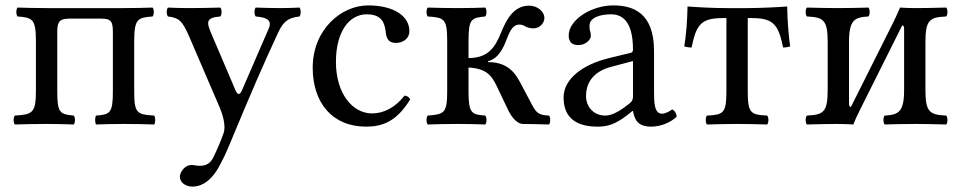

<svg xmlns="http://www.w3.org/2000/svg" viewBox="-20 -459 3559 711"><path d="M437 -429H153C113 -429 75 -430 45 -431C39 -425 39 -404 45 -398C100 -394 113 -389 113 -307V-122C113 -40 100 -35 35 -31C29 -25 29 -4 35 2C65 1 113 0 153 0C193 0 223 1 253 2C259 -4 259 -25 253 -31C202 -36 192 -40 192 -122V-339C192 -370 195 -390 234 -390H355C392 -390 398 -379 398 -339V-122C398 -40 388 -35 336 -31C331 -25 331 -4 336 2C361 1 398 0 438 0C478 0 523 1 551 2C556 -4 556 -25 551 -31C486 -35 477 -40 477 -122V-307C477 -389 490 -394 545 -398C551 -404 551 -425 545 -431C515 -430 477 -429 437 -429Z M790 160C805.6 132.2 818.7 103.6 831 74C911 -119 955.8 -221.6 1008 -334C1027.7 -376.3 1042 -392.3 1089 -398C1095 -404 1095 -425 1089 -431C1069 -430 1046 -429 1018 -429C988 -429 957 -430 927 -431C921 -425 921 -404 927 -398C958.6 -395 991 -389 975 -353L875.8 -124C868.8 -107.9 860.4 -105.2 851.9 -125L763.2 -333C745.2 -375.2 740 -393.7 796 -398C802 -404 802 -425 796 -431C759 -430 719 -429 683 -429C649 -429 622 -430 602 -431C596 -425 596 -404 602 -398C641.7 -393 654.7 -384 680.9 -323L794 -60C802.7 -39.9 818 6 808 34C796.1 67.4 784 95 769 126C758 146 744 155 719 155C705 155 701 152 690 152C661 152 646 182 646 195C646 216 666 232 693 232C714 232 754 224 790 160Z M1499 -91C1495 -100 1487 -104 1478 -105C1444 -61 1401 -39 1358 -39C1285 -39 1224 -113 1224 -230C1224 -340 1272 -406 1338 -406C1397 -406 1405 -371 1409 -336C1412 -309 1426 -300 1447 -300C1468 -300 1496 -313 1496 -344C1496 -399 1439 -439 1343 -439C1244 -439 1138 -350 1138 -208C1138 -79 1210 10 1336 10C1396 10 1449 -9 1499 -91Z M1915 0C1915 0 1993 1 2013 2C2019 -4 2019 -25 2013 -31C1974 -33 1966 -41 1949 -73L1904 -158C1879 -205 1844 -229 1787 -229V-232C1826 -243 1843 -278 1858 -318C1870 -349 1882 -368 1903 -368C1912 -368 1920 -365 1926 -361C1932 -357 1943 -354 1956 -354C1978 -354 1996 -373 1996 -393C1996 -415 1972 -438 1939 -438C1881 -438 1854 -384 1835 -337C1813 -282 1786 -244 1715 -244V-307C1715 -390 1726 -393 1777 -398C1783 -404 1783 -425 1777 -431C1753 -430 1715 -429 1675 -429C1632 -429 1597 -430 1564 -431C1558 -425 1558 -404 1564 -398C1625 -394 1636 -390 1636 -307V-122C1636 -39 1625 -36 1564 -31C1558 -25 1558 -4 1564 2C1597 1 1632 0 1676 0C1715 0 1755 1 1777 2C1783 -4 1783 -25 1777 -31C1726 -35 1715 -39 1715 -122V-209C1783 -205 1801 -178 1819 -141L1862 -51C1875 -24 1895 -1 1915 0Z M2324 -233V-101C2324 -88 2318 -81 2310 -75C2284 -54 2250 -31 2222 -31C2172 -31 2150 -71 2150 -102C2150 -147 2171 -193 2245 -212ZM2324 -48C2330 -17 2340.6 10 2391 10C2429.3 10 2465.3 -7 2486 -27C2484.3 -39.3 2480.3 -47.7 2469 -54C2461.5 -47.8 2444.7 -38 2432 -38C2403 -38 2402 -77 2402 -123V-270C2402 -412 2324 -439 2251 -439C2169 -439 2086 -385 2086 -328C2086 -304 2098 -292 2121 -292C2150 -292 2168 -313 2168 -326C2168 -333 2167 -340 2165 -344C2164 -347 2163 -353 2163 -364C2163 -395 2205 -406 2243 -406C2277 -406 2324 -389 2324 -276C2324 -269 2321 -265 2318 -264L2232 -243C2136 -219 2067 -166 2067 -98C2067 -16 2123 10 2193 10C2227.8 10 2258 2 2302 -32L2322 -48Z M2670 -122C2670 -39 2659 -34 2598 -31C2592 -25 2592 -4 2598 2C2637 1 2676.7 0 2710 0C2744.3 0 2783 1 2821 2C2827 -4 2827 -25 2821 -31C2760 -34 2749 -39 2749 -122V-392H2766C2847 -392 2863 -364 2880 -283C2893 -283 2906 -287 2906 -287C2900 -333 2896 -377 2895 -435C2872 -433 2797 -429 2747 -429H2672C2622 -429 2566 -432 2526 -435C2525 -377 2521 -333 2514 -287C2514 -287 2528 -283 2541 -283C2558 -364 2573 -392 2655 -392H2670Z M3131 -63C3128 -63 3124 -65 3124 -75V-303C3124 -386 3145 -395 3196 -398C3202 -404 3202 -425 3196 -431C3173 -430 3116 -429 3079 -429C3046.4 -429 3006 -430 2968 -431C2962 -425 2962 -404 2968 -398C3029 -395 3045 -386 3045 -303V-126C3045 -43 3029 -34 2968 -31C2962 -25 2962 -4 2968 2C3007 1 3047 0 3079 0C3101.6 0 3129 1 3140 2C3145 -11.8 3154.3 -31.7 3164.6 -52.2L3321 -365C3324 -365 3328 -363 3328 -353V-126C3328 -43 3307 -34 3256 -31C3250 -25 3250 -4 3256 2C3279 1 3333.2 0 3373 0C3403.8 0 3445 1 3484 2C3490 -4 3490 -25 3484 -31C3423 -34 3407 -43 3407 -126V-303C3407 -386 3423 -395 3484 -398C3490 -404 3490 -425 3484 -431C3444 -430 3403.8 -429 3373 -429C3350.8 -429 3323 -430 3313 -431C3305.2 -412.5 3296.1 -392.4 3287.1 -374.5Z"/></svg>

Font: Libertinus Serif
Style: Regular
Weight: 400
Designer: Philipp H. Poll
Foundry: Khaled Hosny
Version: Version 6.2